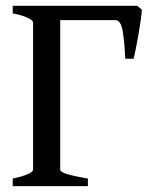

<svg xmlns="http://www.w3.org/2000/svg" viewBox="-20 -635 525 655"><path d="M435.5 -434.6H407.2Q404.8 -492.7 398.4 -529.5Q392.1 -566.4 373.5 -566.4H160.2L174.3 -615.2H447.8L463.9 -602.1Q463.4 -589.4 460.2 -566.9Q457 -544.4 452.6 -518.6Q448.2 -492.7 443.6 -470Q439 -447.3 435.5 -434.6ZM23.4 0V-25.9Q56.2 -32.7 74.5 -41Q92.8 -49.3 92.8 -55.7V-559.1Q92.8 -564.9 75.7 -573.7Q58.6 -582.5 23.4 -589.4V-615.2H256.3V-589.4Q224.6 -585 205.1 -580.8Q185.5 -576.7 185.5 -569.8V-55.7Q185.5 -49.3 204.8 -42.5Q224.1 -35.6 279.8 -25.9V0Z"/></svg>

Font: Gentium Book Plus
Style: Regular
Weight: 400
Designer: Victor Gaultney, Annie Olsen, Iska Routamaa, Becca Hirsbrunner
Foundry: SIL International
Version: Version 6.101